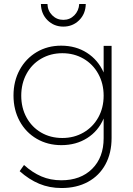

<svg xmlns="http://www.w3.org/2000/svg" viewBox="-20 -752 671 967"><path d="M542 -521V-57Q542 19 511 76Q480 133 423 164Q366 195 290 195Q229 195 177.5 173.5Q126 152 79 110L101 79Q143 117 188.5 136.5Q234 156 289 156Q386 156 444 98.5Q502 41 502 -56V-155Q475 -92 419 -56.5Q363 -21 289 -21Q220 -21 165 -53Q110 -85 79 -142Q48 -199 48 -271Q48 -343 79 -400Q110 -457 164.5 -489.5Q219 -522 288 -522Q362 -522 418 -486Q474 -450 502 -387V-521ZM294 -57Q353 -57 400.5 -84.5Q448 -112 475 -160.5Q502 -209 502 -270Q502 -331 475 -380Q448 -429 400.5 -456.5Q353 -484 294 -484Q235 -484 187.5 -456.5Q140 -429 113.5 -380Q87 -331 87 -270Q87 -209 113.5 -160.5Q140 -112 187 -84.5Q234 -57 294 -57ZM379 -732H412Q411 -682 378.5 -650Q346 -618 299 -618Q252 -618 219.5 -650Q187 -682 186 -732H219Q220 -698 243 -675Q266 -652 299 -652Q332 -652 354.5 -675Q377 -698 379 -732Z"/></svg>

Font: Argentum Sans ExtraLight
Style: Regular
Weight: 275
Designer: Julieta Ulanovsky (Modified by Cristiano Sobral)
Foundry: Julieta Ulanovsky
Version: Version 1.000; ttfautohint (v1.5.65-e2d9)